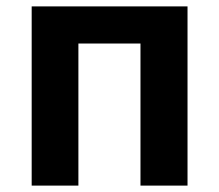

<svg xmlns="http://www.w3.org/2000/svg" viewBox="-20 -580 685 600"><path d="M79 0H225V-444H419V0H566V-560H79Z"/></svg>

Font: Noto Sans CJK KR Bold
Style: Regular
Weight: 700
Designer: Ryoko NISHIZUKA (kana & ideographs); Paul D. Hunt (Latin, Greek & Cyrillic); Wenlong ZHANG (bopomofo); Sandoll Communica
Foundry: Adobe Systems Incorporated
Version: Version 1.004;PS 1.004;hotconv 1.0.82;makeotf.lib2.5.63406